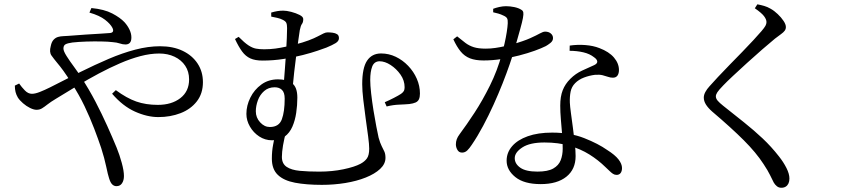

<svg xmlns="http://www.w3.org/2000/svg" viewBox="-20 -817 4040 898"><path d="M398.3 -758.1 407.5 -779.4Q467.8 -773.6 504.9 -754.1Q542.1 -734.6 562.3 -713.1Q577.2 -696.5 585.8 -678.2Q594.5 -659.9 594.5 -641.8Q594.5 -624.7 587.4 -616.9Q580.3 -609 566.8 -609Q554 -609 540.1 -613.8Q526.2 -618.6 506.1 -620Q486.3 -622.5 453 -623.1Q419.7 -623.7 383.6 -622.6Q347.5 -621.4 318.5 -618.2Q296.2 -615.1 286.5 -609.8Q276.7 -604.5 276.7 -589.9Q276.7 -577.9 291.6 -554.5Q306.4 -531.1 326.2 -504.5Q345.9 -477.8 360.2 -454.7Q396.6 -399 426.6 -341.4Q456.6 -283.7 481.3 -228.8Q506 -173.9 525.6 -126.3Q539.2 -93 549.4 -55.5Q559.7 -17.9 559.7 6.2Q559.7 26.6 550.7 40.2Q541.8 53.7 524.6 53.7Q513.2 53.7 504.7 45.3Q496.2 36.9 490.1 16.5Q484.9 1.3 476.8 -37.6Q468.7 -76.5 453.2 -125Q439.6 -165.7 420.4 -215.9Q401.2 -266.1 375.5 -320.2Q349.7 -374.2 316.3 -425.4Q293.4 -462.7 276.8 -485.4Q260.3 -508.1 245.9 -524.9Q232.4 -541.2 221 -557.1Q209.5 -572.9 217.4 -601.7Q221.3 -621 230.4 -630.8Q239.4 -640.6 251.1 -644.1Q262.8 -647.5 275.8 -647.9Q288.8 -648.3 299.9 -649.3Q342.1 -652.9 380.9 -655.3Q419.7 -657.7 450 -659.5Q480.4 -661.3 495.1 -662.6Q516.1 -665.2 505.9 -686.6Q496.8 -704.7 471.4 -724.5Q446 -744.3 398.3 -758.1ZM69.5 -426.4Q81.2 -409.6 96.4 -393.9Q111.5 -378.3 129.3 -378.3Q144.6 -378.3 166.5 -387Q188.3 -395.6 214.5 -408.6Q286.8 -446 355.2 -480Q423.5 -513.9 488 -541.5Q552.6 -569.1 612.9 -584.9Q673.2 -600.7 728.5 -600.7Q789.5 -600.7 834.3 -579.3Q879 -557.9 904.1 -519.9Q929.1 -481.8 929.1 -432.7Q929.1 -379.6 900.6 -342.9Q872.1 -306.2 824.6 -287.8Q777.1 -269.4 720.5 -269.4Q668.2 -269.4 611.1 -295.1Q554 -320.8 504.3 -378.7L521.8 -395.4Q572.5 -357.9 617.3 -342.2Q662 -326.5 718.2 -326.5Q782.7 -326.5 823.6 -358.1Q864.4 -389.7 864.4 -445.5Q864.4 -482.3 846.3 -509.4Q828.1 -536.6 796.3 -551.7Q764.6 -566.7 724.9 -566.7Q683.2 -566.7 636.7 -554.5Q590.3 -542.2 541.4 -521Q492.4 -499.8 442 -473Q391.6 -446.1 341.1 -415.5Q290.7 -385 241.5 -355Q217.2 -340.4 202.3 -328.7Q187.5 -317 176.5 -310.3Q165.6 -303.5 150.8 -303.5Q138.1 -303.5 120.6 -312Q103.2 -320.5 87.5 -334.2Q71.8 -347.8 63.4 -361Q56 -373.6 52.7 -386.7Q49.5 -399.7 49.4 -416.6Z M1096.2 -644.7Q1123.3 -617.2 1142 -604.9Q1160.7 -592.7 1177.2 -589.6Q1193.7 -586.5 1215.5 -586.5Q1242.2 -586.5 1267.4 -589.8Q1292.6 -593.1 1315.5 -598.4Q1338.4 -603.6 1357.1 -608Q1397 -618 1423.4 -628.1Q1449.8 -638.1 1465.9 -646.7Q1482.1 -655.3 1492.8 -660.4Q1503.5 -665.6 1511.6 -665.6Q1523.2 -665.6 1535.7 -664Q1548.2 -662.5 1556.7 -657Q1565.3 -651.6 1565.3 -638.4Q1565.3 -625 1550.1 -615.5Q1534.9 -606.1 1506.6 -594.4Q1494.6 -589.9 1465.9 -580Q1437.2 -570.1 1396.3 -559.6Q1355.5 -549.1 1307.2 -541.4Q1259 -533.7 1207.7 -533.7Q1173.3 -533.7 1151 -543.8Q1128.8 -553.8 1112.4 -576.1Q1096 -598.4 1079.1 -634.5ZM1248.4 -758.2Q1264.3 -762.9 1277.5 -765.1Q1290.8 -767.2 1304.9 -767.2Q1320.3 -767.2 1342.3 -761.5Q1364.3 -755.7 1381.3 -747.1Q1398.3 -738.6 1398.3 -727.9Q1398.3 -712.9 1392.4 -705.2Q1386.4 -697.6 1382.2 -676.1Q1379.8 -661.2 1375.5 -630.5Q1371.2 -599.8 1365.9 -560.8Q1360.7 -521.8 1356 -479.9Q1351.3 -437.9 1347.9 -399.6L1306.9 -422Q1309.4 -454.7 1312.4 -493.4Q1315.4 -532.1 1317.9 -570.3Q1320.3 -608.5 1321.5 -639.3Q1322.7 -670.1 1322.7 -685.4Q1322.7 -702.2 1319 -710.2Q1315.3 -718.2 1302.2 -724.4Q1292.4 -729.8 1276.5 -733.5Q1260.7 -737.1 1248.6 -739.3ZM1370.7 -360.3Q1370.7 -324.7 1365.4 -289.3Q1360.2 -253.8 1347.5 -224.7Q1334.9 -195.6 1311.6 -178.2Q1288.2 -160.9 1252 -160.9Q1219.7 -160.9 1192.5 -178.7Q1165.3 -196.5 1148.9 -225Q1132.4 -253.5 1132.4 -284.4Q1132.4 -323.1 1150.8 -360.3Q1169.1 -397.5 1202.4 -421.7Q1235.6 -445.9 1280.6 -445.9Q1320.8 -445.9 1345.8 -427.9Q1370.7 -409.8 1370.7 -360.3ZM1242 -223Q1284.9 -223 1298.2 -259Q1311.5 -295.1 1311.5 -355.6Q1311.5 -384.4 1298.7 -396.6Q1286 -408.8 1264.7 -408.8Q1235.4 -408.8 1215.5 -391.2Q1195.5 -373.7 1186 -347.5Q1176.5 -321.4 1176.5 -296.5Q1176.5 -266.8 1196.6 -244.9Q1216.6 -223 1242 -223ZM1319.7 -206.7Q1309.3 -170 1303.8 -137.5Q1298.4 -104.9 1298.4 -83.1Q1298.4 -51.5 1320.6 -36.6Q1342.8 -21.7 1382.4 -18Q1422.1 -14.3 1473.2 -14.3Q1534.1 -14.3 1586.3 -25.3Q1638.4 -36.2 1665.8 -50.8Q1685.1 -61.1 1695.9 -75.8Q1706.8 -90.5 1706.8 -121.8Q1706.8 -141.2 1701.8 -179Q1696.9 -216.9 1690.4 -262Q1684 -307.2 1679.1 -350.4Q1674.1 -393.6 1674.1 -423.4Q1674.1 -499.2 1696.7 -533.1Q1719.4 -567 1762.3 -567Q1798.2 -567 1830.8 -551.5Q1863.4 -535.9 1889 -509.1Q1914.7 -482.3 1929.4 -448.8Q1944.1 -415.2 1944.1 -379.6Q1944.1 -363.1 1939.5 -352.9Q1934.8 -342.7 1923.9 -337.7Q1912.9 -332.7 1894.4 -330.4Q1883.3 -329.6 1871.8 -328.8Q1860.3 -328 1847.4 -327.6Q1834.5 -327.2 1819.8 -325.2Q1805.2 -323.2 1788.3 -319L1779.5 -338.9Q1799.1 -347.3 1822.1 -359.1Q1845 -370.9 1856 -378.3Q1866.4 -385.9 1869.4 -392.5Q1872.4 -399.1 1872.4 -409.1Q1872.4 -440.6 1853.3 -468Q1834.1 -495.3 1807.1 -512.9Q1780.1 -530.5 1754.6 -530.5Q1730.1 -529.7 1720.8 -505.8Q1711.6 -482 1711.6 -442.9Q1711.6 -418.6 1715.9 -380.2Q1720.2 -341.9 1726.8 -300.7Q1733.5 -259.5 1740.2 -224.8Q1746.9 -190 1750.8 -173.2Q1757.7 -148.3 1765 -134Q1772.3 -119.6 1777.6 -108.3Q1782.9 -96.9 1782.9 -78.8Q1782.9 -50.2 1757.9 -26.9Q1732.8 -3.5 1690.6 13.3Q1648.3 30.2 1595.2 38.9Q1542.1 47.6 1485.3 47.6Q1412.5 47.6 1359.9 37.6Q1307.2 27.6 1279.4 0.9Q1251.5 -25.7 1251.5 -74.9Q1251.5 -110.7 1257.6 -141.3Q1263.7 -171.8 1270.1 -205.9Z M2644.1 -579.4 2644.6 -603.8Q2681.9 -609.2 2718.3 -606.2Q2754.7 -603.3 2783.4 -592.1Q2828.7 -575 2851.8 -547.6Q2874.9 -520.2 2874.9 -489.6Q2874.9 -473.4 2868 -463.5Q2861 -453.6 2846.3 -453.6Q2834.9 -453.6 2823.9 -457.6Q2812.8 -461.5 2798.6 -465.1Q2784.4 -468.7 2762.9 -467.1Q2736.8 -463.9 2711.8 -454.5Q2686.7 -445 2670.1 -428.2Q2653.4 -411.4 2648.8 -388.3Q2644.2 -365.2 2645.2 -337.5Q2646 -319.7 2650.3 -288.2Q2654.5 -256.7 2659.5 -219.7Q2664.6 -182.7 2668.4 -147.5Q2672.2 -112.4 2672.2 -87Q2672.2 -25.1 2629 9.5Q2585.8 44.1 2509 44.1Q2431.1 44.1 2390.3 11.2Q2349.5 -21.7 2349.5 -65.3Q2349.5 -103.4 2375.1 -133.1Q2400.7 -162.8 2448.4 -179.8Q2496 -196.8 2562.5 -196.8Q2647.3 -196.8 2712.7 -170.9Q2778.1 -145 2819.9 -115.5Q2856.3 -92.6 2872.8 -71.4Q2889.2 -50.1 2889.2 -31.2Q2889.2 -16.3 2882.6 -7.6Q2875.9 1 2863.8 1Q2854.5 1 2846.7 -4.2Q2838.8 -9.5 2830.4 -17.8Q2822 -26.1 2811.4 -35.8Q2778.1 -68.5 2736.8 -94.4Q2695.4 -120.3 2643.6 -135.4Q2591.8 -150.6 2526.5 -150.6Q2458.2 -150.6 2422.9 -127.4Q2387.5 -104.2 2387.5 -77.3Q2387.5 -50.9 2413.5 -32.6Q2439.5 -14.4 2493.7 -14.4Q2542.1 -14.4 2567.5 -28.8Q2592.9 -43.2 2602.3 -67.5Q2611.8 -91.8 2611.8 -121.4Q2612 -154.7 2609 -189.7Q2606.1 -224.6 2603.2 -258.8Q2600.3 -293.1 2600.3 -322.8Q2600.3 -365.7 2611.9 -395.1Q2623.4 -424.5 2647.6 -448.4Q2671.7 -472.6 2702.5 -486.8Q2733.2 -501.1 2759.2 -512.5Q2774.5 -519.9 2773.4 -529.7Q2772.3 -539.6 2758.6 -549.1Q2738.3 -565.3 2708.4 -572.3Q2678.4 -579.3 2644.1 -579.4ZM2118.1 -647Q2139.9 -628.9 2157.2 -616Q2174.5 -603.1 2196.1 -596.3Q2217.6 -589.5 2251.8 -589.5Q2274.4 -589.5 2296.8 -592.8Q2319.2 -596.1 2338.7 -600.5Q2358.2 -604.9 2371.2 -608.1Q2429.6 -624.7 2460 -638.5Q2490.4 -652.3 2505.3 -660.7Q2520.3 -669.1 2529.6 -669.1Q2546.1 -669.1 2556.3 -660.3Q2566.5 -651.6 2566.5 -638.9Q2566.5 -625.5 2554 -615.8Q2541.5 -606.1 2532.8 -601.4Q2513.3 -591.5 2480.8 -579.7Q2448.3 -568 2407.9 -557.5Q2367.6 -547 2325 -540.6Q2282.3 -534.2 2241.5 -534.2Q2203.8 -534.2 2178.3 -544.1Q2152.7 -554.1 2134.6 -576.1Q2116.5 -598.2 2100.3 -633.1ZM2286.6 -759.5V-775.9Q2299.2 -780.7 2315.6 -784.4Q2331.9 -788 2346.4 -788Q2365.6 -788 2385.8 -783.8Q2406 -779.5 2418.8 -771Q2425.7 -767.2 2427.5 -759.2Q2429.2 -751.3 2425.8 -732.7Q2422.4 -714.2 2412.8 -679.9Q2403.2 -645.6 2386.8 -587.8Q2378.5 -559.2 2364.2 -517.4Q2349.9 -475.7 2330.7 -427Q2311.4 -378.3 2288.4 -327.4Q2265.4 -276.6 2239.5 -228.1Q2213.7 -179.6 2186.2 -139.3Q2175.9 -123.6 2165.5 -113.4Q2155 -103.3 2141.1 -103.3Q2126.7 -103.3 2119.5 -115.7Q2112.2 -128.2 2112.2 -141.8Q2112.2 -154.4 2116.3 -165.7Q2120.3 -177.1 2130 -189.8Q2162.2 -233 2199.7 -290.3Q2237.1 -347.6 2271.5 -416.9Q2306 -486.3 2327.2 -563.7Q2334 -587.6 2340.1 -614.7Q2346.2 -641.8 2350.1 -666.7Q2354 -691.5 2354.8 -708.4Q2355.6 -724.4 2351.4 -731.6Q2347.1 -738.9 2334.1 -744.4Q2323.5 -749.8 2310.4 -753.6Q2297.3 -757.3 2286.6 -759.5Z M3510.4 -778.3 3522.3 -796.8Q3539.7 -793.5 3554.4 -789.2Q3569.1 -784.9 3583.6 -776.5Q3601.2 -766.8 3617.5 -751.1Q3633.9 -735.5 3644.7 -719.3Q3655.6 -703.1 3655.6 -690.7Q3655.6 -680.6 3650 -673.2Q3644.5 -665.8 3633.3 -657.7Q3622.1 -649.7 3604.4 -636.1Q3579.5 -615.7 3544.8 -585.5Q3510.2 -555.3 3474.1 -522.6Q3438.1 -489.9 3408.3 -462Q3378.5 -434.1 3363.3 -418.1Q3341.9 -396.1 3335 -385.4Q3328.1 -374.7 3328.1 -366.3Q3328.1 -356.1 3336.7 -345.9Q3345.4 -335.8 3361.9 -322.7Q3413.5 -281.6 3459.8 -244.8Q3506 -207.9 3546.9 -169.5Q3587.7 -131 3623 -85.8Q3644.1 -59.3 3658.2 -31.5Q3672.2 -3.8 3672.2 17.9Q3672.2 31 3667.9 40.6Q3663.5 50.2 3655.2 55.7Q3646.8 61.2 3634.4 61.2Q3622.2 61.2 3613.3 53.8Q3604.4 46.5 3598.9 36.8Q3591.3 22.2 3581.6 1.9Q3571.9 -18.4 3551.1 -49.8Q3516.4 -103.3 3458.9 -160.8Q3401.3 -218.4 3310.6 -295.5Q3291.8 -312.1 3281.7 -328.1Q3271.7 -344.2 3271.7 -360.3Q3271.7 -373.4 3279.1 -386.9Q3286.4 -400.4 3297.9 -412.9Q3313.3 -430.6 3337.9 -456.8Q3362.5 -483 3392.2 -513.5Q3421.9 -543.9 3451 -573.7Q3480.1 -603.5 3503.9 -629.4Q3527.8 -655.3 3541.8 -671.7Q3555.1 -687.3 3560 -696.2Q3564.9 -705.1 3564.9 -713.7Q3564.9 -726.2 3553.3 -741.6Q3541.6 -756.9 3510.4 -778.3Z"/></svg>

Font: Noto Serif JP
Style: Regular
Weight: 200
Designer: Ryoko NISHIZUKA 西塚涼子 (kana & ideographs); Frank Grießhammer (Latin, Greek & Cyrillic); Wenlong ZHANG 张文龙 (bopomofo); San
Foundry: Adobe
Version: Version 2.001;hotconv 1.1.0;makeotfexe 2.6.0